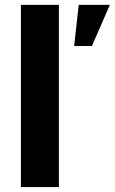

<svg xmlns="http://www.w3.org/2000/svg" viewBox="-20 -760 466 780"><path d="M64.9 -740.2H219.2V0H64.9ZM299.8 -740.2H426.3L353.5 -573.2H281.2Z"/></svg>

Font: DavidDev Light
Style: Regular
Weight: 300
Designer: David.dev
Foundry: David.dev
Version: Version 1.001;FEAKit 1.0